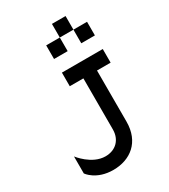

<svg xmlns="http://www.w3.org/2000/svg" viewBox="-237 -1110 1074 1221"><g transform="rotate(-30 300.0 -500.0)"><path d="M225 0C350 0 450 -75 450 -225V-600H550V-700H250V-600H350V-225C350 -150 300 -100 225 -100C125 -100 50 -200 50 -200V-75C50 -75 100 0 225 0ZM250 -800H350V-900H250ZM350 -900H450V-1000H350ZM450 -800H550V-900H450Z"/></g></svg>

Font: LS-VG5000
Style: Regular
Weight: 400
Designer: Justin Bihan, 2021
Foundry: Justin Bihan, 2021
Version: Version 1.000;Glyphs 3.1.2 (3151)